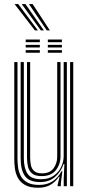

<svg xmlns="http://www.w3.org/2000/svg" viewBox="-20 -900 427 928"><path d="M165 7.5Q124.2 7.5 100.8 -6.1Q77.2 -19.8 66.1 -41.1Q55 -62.5 52 -86.4Q49 -110.2 49 -130.8V-600H64.5V-133.2Q64.5 -113.8 67.2 -91.8Q70 -69.8 80 -50.2Q90 -30.8 111.2 -18.5Q132.5 -6.2 169.5 -6.2Q206.8 -6.2 233.5 -23.4Q260.2 -40.5 277.2 -72.5H281.5L274 -13.2V0H258.5V-5.8L268 -46H265Q247.8 -20.2 223.2 -6.4Q198.8 7.5 165 7.5ZM318.8 0V-600H334V0ZM181.8 -48.8Q148.5 -48.8 133.5 -62.8Q118.5 -76.8 114.5 -97.6Q110.5 -118.5 110.5 -138.5V-600H125.8V-139.5Q125.8 -120.5 129.1 -102.8Q132.5 -85 144.8 -73.6Q157 -62.2 183.8 -62.2Q220.5 -62.2 238.5 -86Q256.5 -109.8 256.5 -142.8V-600H272.5V-144Q272.5 -106.2 249.9 -77.5Q227.2 -48.8 181.8 -48.8ZM173.2 -20Q121.5 -20.2 100.6 -49.2Q79.8 -78.2 79.8 -134.2V-600H95.2V-136Q95.2 -87.8 112.6 -60.8Q130 -33.8 178.5 -33.8Q215 -33.8 239.4 -50.6Q263.8 -67.5 275.8 -93.2Q287.8 -119 287.8 -145.2V-600H303.2V0H288V-37.2L291.2 -107H287.2Q274.2 -69.2 245.6 -44.5Q217 -19.8 173.2 -20ZM211.2 -696V-708.8H279.2V-696ZM104.2 -696V-708.8H172.5V-696ZM104.2 -670.5V-683.2H172.5V-670.5ZM211.2 -670.5V-683.2H279.2V-670.5ZM104.2 -645V-657.8H172.5V-645ZM211.2 -645V-657.8H279.2V-645ZM148.5 -753.2 50.5 -880.2H68.2L163.2 -753.2ZM177.2 -753.2 85.2 -880.2H103L192 -753.2ZM206 -753.2 120 -880.2H137.8L221 -753.2Z"/></svg>

Font: Big Shoulders Inline Display Medium
Style: Regular
Weight: 500
Designer: Patric King
Foundry: XO Type Co
Version: Version 1.000